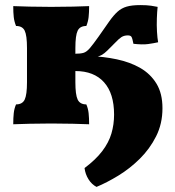

<svg xmlns="http://www.w3.org/2000/svg" viewBox="-20 -485 688 754"><path d="M359 249Q340 239 327.5 219Q315 199 312 175Q356 142 381.5 108.5Q407 75 417.5 39.5Q428 4 428 -35Q428 -118 388.5 -162Q349 -206 276 -206V-274Q296 -274 308 -277.5Q320 -281 332.5 -295.5Q345 -310 367 -341Q392 -377 409 -401Q426 -425 441.5 -439Q457 -453 477.5 -459Q498 -465 531 -465Q557 -465 573.5 -462.5Q590 -460 599 -458Q597 -440 596 -413Q595 -386 596.5 -360.5Q598 -335 601 -319Q583 -315 561.5 -312Q540 -309 504 -313Q500 -334 496.5 -340Q493 -346 482 -346Q467 -346 456.5 -339Q446 -332 432 -317Q413 -298 401.5 -286.5Q390 -275 379 -269Q368 -263 349 -259L330 -265Q387 -263 439 -252Q491 -241 531 -218Q571 -195 594.5 -156.5Q618 -118 618 -60Q618 1 593 50.5Q568 100 529 138.5Q490 177 445 204.5Q400 232 359 249ZM32 3Q32 -22 34 -40.5Q36 -59 43 -75Q68 -75 77 -94Q86 -113 86 -162V-296Q86 -346 77 -364.5Q68 -383 43 -383Q36 -400 34 -418Q32 -436 32 -461Q55 -460 96.5 -459Q138 -458 181 -458Q224 -458 266 -459Q308 -460 330 -461Q330 -436 328 -418Q326 -400 319 -383Q294 -383 285 -364.5Q276 -346 276 -296V-162Q276 -113 285 -94Q294 -75 319 -75Q326 -59 328 -40.5Q330 -22 330 3Q308 2 266 1Q224 0 181 0Q138 0 96.5 1Q55 2 32 3Z"/></svg>

Font: Vollkorn Black
Style: Regular
Weight: 900
Designer: Friedrich Althausen
Foundry: Friedrich Althausen
Version: Version 5.000